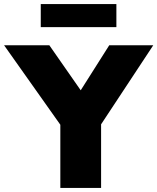

<svg xmlns="http://www.w3.org/2000/svg" viewBox="-35 -922 772 942"><path d="M261 0V-310L-15 -700H207L361 -479L501 -700H717L461 -312V0ZM165 -789V-902H536V-789Z"/></svg>

Font: Mach ExtraBold
Style: Regular
Weight: 800
Version: Version 1.002